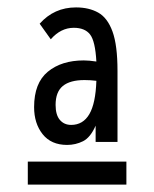

<svg xmlns="http://www.w3.org/2000/svg" viewBox="-20 -650 415 518"><path d="M161 -259Q118 -259 95 -288Q72 -317 72 -361Q72 -426 109 -456.5Q146 -487 206 -487Q220 -487 240 -484Q237 -539 223 -557Q209 -575 179 -575Q144 -575 117 -544L87 -586Q126 -630 185 -630Q220 -630 245 -616Q270 -602 283.5 -565Q297 -528 297 -459V-267H238V-311Q224 -279 204 -269Q184 -259 161 -259ZM130 -367Q130 -340 141.5 -326.5Q153 -313 172 -313Q204 -313 221 -342Q238 -371 240 -432Q224 -434 208 -434Q169 -434 149.5 -418Q130 -402 130 -367ZM55 -214H321V-152H55Z"/></svg>

Font: Inconsolata Condensed Medium
Style: Regular
Weight: 500
Width: 3
Monospace: yes
Designer: Raph Levien, Cyreal, Brenton Simpson
Foundry: Raph Levien, Cyreal, Google
Version: Version 3.100; ttfautohint (v1.8.4.7-5d5b)